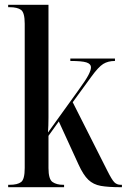

<svg xmlns="http://www.w3.org/2000/svg" viewBox="-20 -780 528 800"><path d="M14 0V-10H20Q53 -10 68 -21.5Q83 -33 83 -80V-681Q83 -727 68 -738.5Q53 -750 20 -750H14V-760H182V-350Q182 -324 182 -290Q182 -256 180 -228L306 -403Q338 -447 348.5 -467.5Q359 -488 359 -499Q359 -514 340 -520Q321 -526 273 -526V-536H459V-526Q430 -526 410 -513.5Q390 -501 361 -461L283 -354L427 -69Q446 -31 456.5 -20.5Q467 -10 483 -10H488V0H483Q431 0 400 -5.5Q369 -11 348 -31Q327 -51 307 -95L225 -274L182 -214V-80Q182 -33 199 -21.5Q216 -10 243 -10H247V0Z"/></svg>

Font: Noto Serif Display ExtraCondensed Medium
Style: Regular
Weight: 500
Width: 2
Designer: Monotype Design Team
Foundry: Monotype Imaging Inc.
Version: Version 2.009